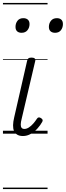

<svg xmlns="http://www.w3.org/2000/svg" viewBox="-20 -905 446 1300"><path d="M135 16Q112 16 97 7Q82 -2 75 -18Q68 -34 68.5 -57.5Q69 -81 76 -110L164 -495Q167 -506 173 -510.5Q179 -515 194 -515Q208 -515 214.5 -509.5Q221 -504 219 -494L127 -102Q121 -79 120.5 -63.5Q120 -48 126 -40Q132 -32 145 -32Q160 -32 175.5 -42Q191 -52 205 -68Q219 -84 230 -101Q235 -109 242 -110Q249 -111 258 -105Q267 -99 268.5 -93Q270 -87 266 -80Q254 -58 234.5 -36Q215 -14 189.5 1Q164 16 135 16ZM126 -683Q107 -683 96 -693Q85 -703 85 -723Q85 -747 98.5 -764.5Q112 -782 138 -782Q157 -782 168.5 -772Q180 -762 180 -742Q180 -718 166 -700.5Q152 -683 126 -683ZM353 -683Q334 -683 322.5 -693Q311 -703 311 -723Q311 -747 325 -764.5Q339 -782 365 -782Q384 -782 395 -772Q406 -762 406 -742Q406 -718 392.5 -700.5Q379 -683 353 -683ZM0 365H302V375H0ZM0 -20H302V0H0ZM0 -505H302V-500H0ZM0 -885H302V-875H0Z"/></svg>

Font: Playwrite AT Guides
Style: Italic
Weight: 400
Italic angle: -13.0072°
Designer: Veronika Burian, José Scaglione
Foundry: TypeTogether
Version: Version 1.002